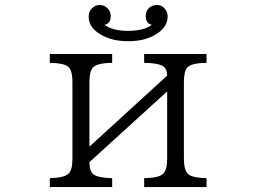

<svg xmlns="http://www.w3.org/2000/svg" viewBox="-20 -759 1040 779"><path d="M596.2 -658.2Q571.3 -663.6 571.3 -693.8Q571.3 -720.7 594.2 -733.4Q604.5 -738.8 616.2 -738.8Q639.6 -738.8 652.8 -717.8Q660.2 -706.1 660.2 -692.4Q660.2 -653.3 622.1 -626Q575.7 -591.8 499.5 -591.8Q435.5 -591.8 390.6 -617.7Q339.8 -646.5 339.8 -690.9Q339.8 -716.3 358.9 -730Q370.1 -738.8 384.3 -738.8Q404.3 -738.8 417.5 -724.1Q429.2 -711.4 429.2 -693.8Q429.2 -663.6 404.3 -658.2Q437 -633.8 499 -633.8Q563.5 -633.8 596.2 -658.2ZM182.1 -540H435.1V-503.9Q374 -503.4 357.4 -485.4Q342.8 -470.2 342.8 -424.8V-164.1L658.2 -452.1Q657.7 -481.4 640.1 -491.2Q617.7 -503.9 564.9 -503.9V-540H817.9V-503.9Q757.3 -503.4 740.2 -485.4Q726.1 -470.2 726.1 -424.8V-116.2Q726.1 -68.4 743.7 -52.2Q760.3 -37.6 817.9 -36.1V0H564.9V-36.1Q625 -37.1 642.1 -54.2Q658.2 -69.8 658.2 -116.2V-388.2L342.8 -101.1Q342.8 -63.5 360.4 -50.8Q378.9 -37.6 435.1 -36.1V0H182.1V-36.1Q239.7 -37.6 257.8 -54.2Q273.9 -68.4 273.9 -116.2V-424.8Q273.9 -474.6 256.3 -488.8Q237.3 -503.4 182.1 -503.9Z"/></svg>

Font: BIZ UDPMincho
Style: Regular
Weight: 400
Designer: TypeBank Co., Ltd.
Foundry: Morisawa Inc.
Version: Version 1.06